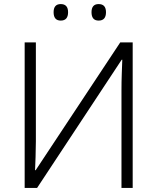

<svg xmlns="http://www.w3.org/2000/svg" viewBox="-20 -922 771 942"><path d="M101 -714H156V-229Q156 -191 154.5 -151.5Q153 -112 152 -87H155L570 -714H631V0H576V-478Q576 -521 577.5 -562.5Q579 -604 580 -629H577L162 0H101ZM243 -862Q243 -902 278 -902Q314 -902 314 -862Q314 -821 278 -821Q243 -821 243 -862ZM429 -862Q429 -902 464 -902Q500 -902 500 -862Q500 -821 464 -821Q429 -821 429 -862Z"/></svg>

Font: RS Noto Sans Light
Style: Regular
Weight: 300
Designer: Monotype Design Team
Foundry: Monotype Imaging Inc.
Version: Version 3.10